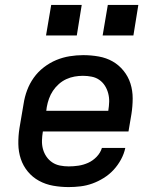

<svg xmlns="http://www.w3.org/2000/svg" viewBox="-20 -752 640 780"><path d="M259 8Q227 8 196 2.5Q165 -3 138.5 -17.5Q112 -32 93 -55Q74 -78 64.5 -106.5Q55 -135 54.5 -167Q54 -199 59 -231L76 -331Q80 -358 90 -385Q100 -412 117 -436Q134 -460 158 -478.5Q182 -497 208.5 -508Q235 -519 263 -523.5Q291 -528 318 -528Q350 -528 381 -522.5Q412 -517 437.5 -502.5Q463 -488 482 -464.5Q501 -441 510 -412.5Q519 -384 519 -352.5Q519 -321 514 -289L502 -218H154V-217Q151 -199 150.5 -181Q150 -163 154.5 -146.5Q159 -130 168.5 -116Q178 -102 192 -92.5Q206 -83 223.5 -79.5Q241 -76 259 -76Q279 -76 299 -79Q319 -82 338 -90.5Q357 -99 372.5 -115Q388 -131 394 -151H489Q484 -127 471.5 -104Q459 -81 441.5 -62Q424 -43 401.5 -29Q379 -15 355.5 -6.5Q332 2 307.5 5Q283 8 259 8ZM420 -302V-303Q423 -321 423.5 -338.5Q424 -356 419.5 -373Q415 -390 406 -404Q397 -418 383.5 -427.5Q370 -437 352.5 -440.5Q335 -444 317 -444Q300 -444 283 -441Q266 -438 249.5 -430.5Q233 -423 219 -410.5Q205 -398 195 -383Q185 -368 179 -351Q173 -334 170 -317L168 -302ZM397 -608 418 -732H542L522 -608ZM167 -608 188 -732H312L292 -608Z"/></svg>

Font: Iosevka SS04 Md Ex Obl
Style: Regular
Weight: 500
Width: 7
Italic angle: -9°
Monospace: yes
Designer: Belleve Invis
Foundry: Belleve Invis
Version: Version 19.0.0; ttfautohint (v1.8.4)